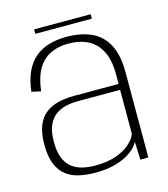

<svg xmlns="http://www.w3.org/2000/svg" viewBox="-102 -746 731 833"><g transform="rotate(-15 263.5 -330.0)"><path d="M224 4.5Q271.5 4.5 306.5 -4.2Q341.5 -13 366 -26.5Q390.5 -40 404.8 -54.8Q419 -69.5 424 -81.5L427 0H463V-383.5Q463 -460.5 438 -507.5Q413 -554.5 366.5 -576Q320 -597.5 254 -597.5Q211.5 -597.5 175.8 -587Q140 -576.5 113.2 -554Q86.5 -531.5 69.5 -495Q52.5 -458.5 46.5 -406.5L88 -397.5Q95 -458 116.5 -495Q138 -532 173 -549.5Q208 -567 254 -567Q306 -567 343 -548Q380 -529 400.5 -488.8Q421 -448.5 421 -384.5V-341.5H221.5Q183 -341.5 150.2 -333.8Q117.5 -326 93 -307.2Q68.5 -288.5 55 -255.2Q41.5 -222 41.5 -170.5Q41.5 -117.5 55.2 -83.2Q69 -49 93.8 -29.8Q118.5 -10.5 151.8 -3Q185 4.5 224 4.5ZM232 -25.5Q202 -25.5 175.5 -31.8Q149 -38 128.2 -54Q107.5 -70 96 -98.2Q84.5 -126.5 84.5 -171.5Q84.5 -215.5 96.5 -243.8Q108.5 -272 129 -287.2Q149.5 -302.5 175.8 -308.8Q202 -315 230.5 -315H420.5V-117Q412.5 -96 389 -74.8Q365.5 -53.5 326.2 -39.5Q287 -25.5 232 -25.5ZM128 -645H382V-665H128Z"/></g></svg>

Font: Anybody Thin ExtraLight
Style: Regular
Weight: 250
Version: Version 1.113;gftools[0.9.25]